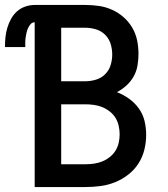

<svg xmlns="http://www.w3.org/2000/svg" viewBox="-57 -755 677 775"><path d="M83 0V-665Q73 -665 66.5 -657.5Q60 -650 56 -641Q52 -632 50 -622.5Q48 -613 46.5 -603.5Q45 -594 45 -584.5Q45 -575 45 -565H-37Q-37 -585 -35 -604.5Q-33 -624 -27.5 -642.5Q-22 -661 -12.5 -678.5Q-3 -696 11.5 -709Q26 -722 45 -728.5Q64 -735 83 -735H288Q315 -735 342.5 -731Q370 -727 395.5 -715.5Q421 -704 442 -685.5Q463 -667 477 -643Q491 -619 496.5 -592Q502 -565 502 -537Q502 -514 498 -490.5Q494 -467 482.5 -446.5Q471 -426 453.5 -410Q436 -394 415 -383Q441 -373 464 -356.5Q487 -340 503.5 -317Q520 -294 526.5 -266.5Q533 -239 533 -211Q533 -180 525.5 -150Q518 -120 501.5 -94.5Q485 -69 460.5 -50Q436 -31 407.5 -19.5Q379 -8 348.5 -4Q318 0 288 0ZM190 -427H288Q309 -427 330.5 -433.5Q352 -440 367.5 -455.5Q383 -471 389.5 -492Q396 -513 396 -535Q396 -557 389.5 -578Q383 -599 367.5 -614.5Q352 -630 330.5 -636.5Q309 -643 288 -643H190ZM190 -92H288Q305 -92 322.5 -94.5Q340 -97 356 -103.5Q372 -110 386 -121Q400 -132 409 -146.5Q418 -161 422 -178Q426 -195 426 -213Q426 -213 426 -213Q426 -213 426 -213Q426 -230 422 -247.5Q418 -265 409 -279.5Q400 -294 386 -305Q372 -316 356 -322.5Q340 -329 322.5 -331.5Q305 -334 288 -334H190Z"/></svg>

Font: Iosevka SS04 Semibold Extended
Style: Regular
Weight: 600
Width: 7
Monospace: yes
Designer: Belleve Invis
Foundry: Belleve Invis
Version: Version 19.0.0; ttfautohint (v1.8.4)